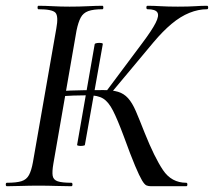

<svg xmlns="http://www.w3.org/2000/svg" viewBox="-29 -645 741 665"><path d="M494 0Q486 0 479 -2.5Q472 -5 463 -20Q454 -35 439 -70.5Q424 -106 400 -172Q378 -231 362.5 -261.5Q347 -292 328.5 -303.5Q310 -315 277 -315Q254 -315 225 -314Q196 -313 167 -311L168 -329Q218 -332 259.5 -332.5Q301 -333 329 -333Q360 -333 380 -327Q400 -321 414.5 -305Q429 -289 441.5 -260Q454 -231 472 -185Q506 -100 535.5 -56Q565 -12 616 -12Q620 -12 620 -6Q620 0 616 0ZM-5 0Q-9 0 -9 -6Q-9 -12 -5 -12Q28 -12 45.5 -17.5Q63 -23 71.5 -39Q80 -55 85 -83L166 -546Q174 -589 163 -601Q152 -613 104 -613Q101 -613 101 -619Q101 -625 104 -625Q127 -625 154 -623.5Q181 -622 212 -622Q246 -622 275.5 -623.5Q305 -625 326 -625Q329 -625 329 -619Q329 -613 326 -613Q294 -613 276.5 -606.5Q259 -600 250.5 -584Q242 -568 236 -539L156 -79Q151 -50 153.5 -36Q156 -22 171 -17Q186 -12 218 -12Q222 -12 222 -6Q222 0 218 0Q194 0 165.5 -1Q137 -2 104 -2Q73 -2 44.5 -1Q16 0 -5 0ZM351 -317 337 -326 464 -496Q497 -540 510 -565.5Q523 -591 516 -602Q509 -613 482 -613Q478 -613 478 -619Q478 -625 482 -625Q504 -625 528 -623.5Q552 -622 587 -622Q625 -622 646.5 -623.5Q668 -625 688 -625Q692 -625 692 -619Q692 -613 688 -613Q658 -613 627 -600.5Q596 -588 565.5 -562.5Q535 -537 503 -499ZM238 -143 299 -492Q300 -495 307.5 -496Q315 -497 321.5 -496Q328 -495 327 -492L265 -143Q265 -141 257.5 -140Q250 -139 244 -140Q238 -141 238 -143Z"/></svg>

Font: Cormorant Medium
Style: Italic
Weight: 500
Italic angle: -10°
Designer: Christian Thalmann (Catharsis Fonts)
Foundry: Catharsis Fonts
Version: Version 4.000